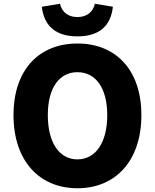

<svg xmlns="http://www.w3.org/2000/svg" viewBox="-20 -990 826 1024"><path d="M393 14C596 14 734 -132 734 -376C734 -619 596 -758 393 -758C190 -758 52 -620 52 -376C52 -132 190 14 393 14ZM393 -140C295 -140 235 -231 235 -376C235 -520 295 -605 393 -605C491 -605 552 -520 552 -376C552 -231 491 -140 393 -140ZM393 -796C507 -796 571 -850 582 -954L486 -970C476 -925 442 -899 393 -899C344 -899 310 -925 300 -970L203 -954C215 -850 279 -796 393 -796Z"/></svg>

Font: Noto Sans CJK JP Black
Style: Regular
Weight: 900
Designer: Ryoko NISHIZUKA (kana & ideographs); Paul D. Hunt (Latin, Greek & Cyrillic); Wenlong ZHANG (bopomofo); Sandoll Communica
Foundry: Adobe Systems Incorporated
Version: Version 1.004;PS 1.004;hotconv 1.0.82;makeotf.lib2.5.63406